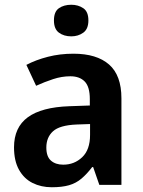

<svg xmlns="http://www.w3.org/2000/svg" viewBox="-20 -778 600 808"><path d="M289 -552Q387 -552 439 -506.5Q491 -461 491 -364V0H398L372 -75H368Q346 -46 323 -26.5Q300 -7 270.5 1.5Q241 10 198 10Q153 10 117 -8Q81 -26 60 -63.5Q39 -101 39 -158Q39 -242 97 -284.5Q155 -327 272 -331L358 -334V-361Q358 -413 336.5 -435Q315 -457 276 -457Q240 -457 203.5 -445Q167 -433 132 -417L91 -505Q131 -526 181.5 -539Q232 -552 289 -552ZM302 -254Q231 -251 203 -225.5Q175 -200 175 -157Q175 -119 194.5 -102Q214 -85 246 -85Q293 -85 326 -116.5Q359 -148 359 -210V-256ZM280 -758Q309 -758 330.5 -743.5Q352 -729 352 -692Q352 -656 330.5 -640.5Q309 -625 280 -625Q249 -625 228 -640.5Q207 -656 207 -692Q207 -729 228 -743.5Q249 -758 280 -758Z"/></svg>

Font: Noto Sans Display SemiBold
Style: Regular
Weight: 600
Designer: Monotype Design Team
Foundry: Monotype Imaging Inc.
Version: Version 2.003